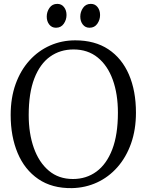

<svg xmlns="http://www.w3.org/2000/svg" viewBox="-20 -959 756 990"><path d="M351 11Q248 12.5 177.5 -35.8Q107 -84 71 -169.8Q35 -255.5 35 -366Q35 -454.5 60.5 -525.5Q86 -596.5 131.8 -647Q177.5 -697.5 238 -724.2Q298.5 -751 368 -751Q469 -751 538.8 -704.8Q608.5 -658.5 644.8 -574.5Q681 -490.5 681 -378Q681 -290.5 655.8 -219.2Q630.5 -148 585.5 -97Q540.5 -46 480.5 -18.2Q420.5 9.5 351 11ZM356 -36Q425 -36 477.2 -74.2Q529.5 -112.5 558.8 -188.5Q588 -264.5 588 -378Q588 -474 561.5 -547.5Q535 -621 483.8 -662.5Q432.5 -704 359 -704Q290 -704 238 -666.8Q186 -629.5 157 -554.5Q128 -479.5 128 -366Q128 -270.5 154.5 -196Q181 -121.5 231.8 -78.8Q282.5 -36 356 -36ZM268 -816Q247 -816 234 -832.5Q221 -849 221 -873.5Q221 -898 235.2 -918.5Q249.5 -939 275 -939H276Q297 -939 310 -922.5Q323 -906 323 -881.5Q323 -857 308.8 -836.5Q294.5 -816 269 -816ZM441 -816Q420 -816 407 -832.5Q394 -849 394 -873.5Q394 -898 408.2 -918.5Q422.5 -939 448 -939H449Q470 -939 483 -922.5Q496 -906 496 -881.5Q496 -857 481.8 -836.5Q467.5 -816 442 -816Z"/></svg>

Font: Merriweather Light 18pt Light
Style: Regular
Weight: 300
Version: Version 2.100